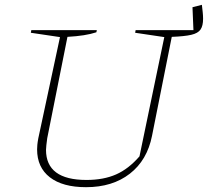

<svg xmlns="http://www.w3.org/2000/svg" viewBox="-20 -769 863 797"><path d="M337 8Q240 8 187 -33Q134 -74 134 -149Q134 -157 135 -168Q136 -179 139 -195L229 -615L108 -633L110 -644H382L380 -635Q335 -620 260 -616L176 -195Q174 -179 172.5 -167Q171 -155 171 -147Q171 -22 339 -22Q410 -22 462 -45Q514 -68 559 -120L662 -615L541 -633L543 -644H783L779 -739L818 -749Q820 -732 821.5 -718Q823 -704 823 -691Q823 -662 812.5 -646.5Q802 -631 774 -624.5Q746 -618 693 -616L611 -205Q591 -104 519 -48Q447 8 337 8Z"/></svg>

Font: Piazzolla SC Thin
Style: Italic
Weight: 100
Italic angle: -11.3°
Designer: Juan Pablo del Peral
Foundry: Huerta Tipografica
Version: Version 1.330